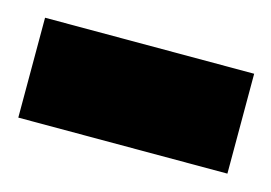

<svg xmlns="http://www.w3.org/2000/svg" viewBox="-48 -201 370 262"><g transform="rotate(15 137.5 -70.5)"><path d="M-9.8 -141.1H285.6V0H-9.8Z"/></g></svg>

Font: Vazirmatn UI FD ExtraBold
Style: Regular
Weight: 800
Designer: Saber Rastikerdar
Foundry: Saber Rastikerdar
Version: Version 33.003